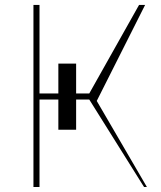

<svg xmlns="http://www.w3.org/2000/svg" viewBox="-20 -747 644 767"><path d="M213.1 -492.9H284.1V-373.6H336.6L535.5 -727.3H559.7L366.5 -343.8L566.8 0H555.4L336.6 -349.4H284.1V-228.7H213.1V-349.4H137.8V0H113.6V-727.3H137.8V-373.6H213.1Z"/></svg>

Font: Inter Thin BETA
Style: Regular
Weight: 100
Designer: Rasmus Andersson
Foundry: rsms
Version: Version 3.011;git-f93a4a705